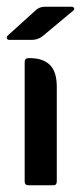

<svg xmlns="http://www.w3.org/2000/svg" viewBox="-26 -548 240 568"><path d="M1 -430Q-4 -430 -5.5 -434.5Q-7 -439 -4 -442L80 -518Q91 -528 106 -528H186Q191 -528 193 -524Q195 -520 190 -516L100 -441Q86 -430 68 -430ZM58 0Q47 0 47 -11V-364Q47 -376 58 -376H63Q101 -376 121.5 -356Q142 -336 142 -291V-11Q142 0 132 0Z"/></svg>

Font: Zain
Style: Bold
Weight: 700
Designer: Zain,Boutros
Foundry: Mobile Telecommunications Company (Zain), 2024
Version: Version 1.50; ttfautohint (v1.8.4)